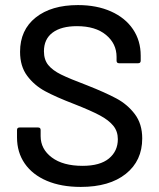

<svg xmlns="http://www.w3.org/2000/svg" viewBox="-20 -728 628 756"><path d="M47 -187V-216Q47 -226 57 -226H130Q140 -226 140 -216V-192Q140 -141 184 -108Q228 -75 305 -75Q374 -75 409 -104Q444 -133 444 -180Q444 -211 426 -233Q408 -255 373.5 -273.5Q339 -292 273 -318Q200 -346 157.5 -369Q115 -392 87 -429.5Q59 -467 59 -524Q59 -610 120.5 -659Q182 -708 287 -708Q361 -708 417 -683Q473 -658 503.5 -613Q534 -568 534 -509V-489Q534 -479 524 -479H449Q439 -479 439 -489V-504Q439 -556 397.5 -590.5Q356 -625 283 -625Q221 -625 187 -599.5Q153 -574 153 -526Q153 -493 170 -472Q187 -451 220.5 -434.5Q254 -418 323 -392Q394 -364 438 -340.5Q482 -317 511 -278.5Q540 -240 540 -183Q540 -95 475.5 -43.5Q411 8 298 8Q221 8 164.5 -16Q108 -40 77.5 -84Q47 -128 47 -187Z"/></svg>

Font: Amber EN Medium
Style: Regular
Weight: 500
Designer: Jeremy Tribby
Foundry: Tribby Type Co.
Version: Version 1.403 November 24, 2021